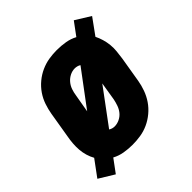

<svg xmlns="http://www.w3.org/2000/svg" viewBox="-182 -687 853 853"><g transform="rotate(-45 244.5 -260.0)"><path d="M61 48 -11 4 45 -72Q36 -88 30.5 -106.5Q25 -125 23.5 -144.5Q22 -164 23.5 -184Q25 -204 29 -225L49 -345Q53 -369 61.5 -394Q70 -419 85 -441Q100 -463 121 -480.5Q142 -498 166.5 -509Q191 -520 216 -524Q241 -528 266 -528Q293 -528 319.5 -523.5Q346 -519 368 -507L413 -568L484 -524L429 -448Q437 -432 442.5 -413.5Q448 -395 450 -375.5Q452 -356 450 -336Q448 -316 445 -295L425 -175Q421 -151 412 -126Q403 -101 388 -79Q373 -57 352 -39.5Q331 -22 307 -11Q283 0 257.5 4Q232 8 207 8Q180 8 154 3.5Q128 -1 106 -13ZM169 -240 293 -406Q287 -410 279.5 -412Q272 -414 265 -414Q249 -414 234 -406.5Q219 -399 208 -386Q197 -373 191.5 -357Q186 -341 184 -326ZM208 -106Q224 -106 239.5 -113.5Q255 -121 265.5 -134Q276 -147 281.5 -163Q287 -179 290 -194L304 -280L181 -114Q187 -110 194 -108Q201 -106 208 -106Z"/></g></svg>

Font: Iosevka SS18 Heavy
Style: Italic
Weight: 900
Italic angle: -9°
Monospace: yes
Designer: Belleve Invis
Foundry: Belleve Invis
Version: Version 25.1.1; ttfautohint (v1.8.4)